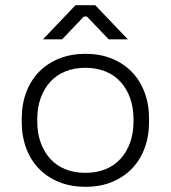

<svg xmlns="http://www.w3.org/2000/svg" viewBox="-20 -708 660 742"><path d="M310 14Q255 14 209.5 -4Q164 -22 131.5 -55Q99 -88 81.5 -134.5Q64 -181 64 -237V-249Q64 -305 81.5 -351.5Q99 -398 131.5 -431Q164 -464 209.5 -482Q255 -500 310 -500Q366 -500 411 -482Q456 -464 488.5 -431Q521 -398 538.5 -351.5Q556 -305 556 -249V-237Q556 -181 538.5 -134.5Q521 -88 488.5 -55Q456 -22 411 -4Q366 14 310 14ZM310 -40Q353 -40 387.5 -54Q422 -68 446 -94.5Q470 -121 483 -157.5Q496 -194 496 -239V-247Q496 -292 483 -328.5Q470 -365 446 -391.5Q422 -418 387.5 -432Q353 -446 310 -446Q267 -446 232.5 -432Q198 -418 174 -391.5Q150 -365 137 -328.5Q124 -292 124 -247V-239Q124 -194 137 -157.5Q150 -121 174 -94.5Q198 -68 232.5 -54Q267 -40 310 -40ZM146 -556 272 -688H348L474 -556H400L316 -644H304L220 -556Z"/></svg>

Font: Space Grotesk Light
Style: Regular
Weight: 300
Designer: Florian Karsten
Foundry: Florian Karsten
Version: Version 2.000